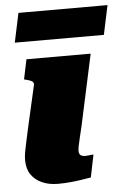

<svg xmlns="http://www.w3.org/2000/svg" viewBox="-54 -786 552 831"><g transform="rotate(-5 222.5 -370.0)"><path d="M58 -746H445L418 -619H31ZM164 6Q125 6 95 -7.5Q65 -21 48 -46Q31 -71 31 -109Q31 -124 34 -141.5Q37 -159 42.5 -184Q48 -209 56 -246L98 -431Q99 -437 95.5 -441.5Q92 -446 84.5 -449Q77 -452 65 -455L57 -457L75 -543H354L287 -233Q280 -204 275 -183Q270 -162 267.5 -149Q265 -136 265 -128Q265 -115 272 -109.5Q279 -104 293 -104Q301 -104 307 -105Q313 -106 318.5 -106.5Q324 -107 328 -107L308 -9Q290 -6 267 -2.5Q244 1 218 3.5Q192 6 164 6Z"/></g></svg>

Font: Roboto Serif Black
Style: Italic
Weight: 900
Italic angle: -10°
Version: Version 1.008